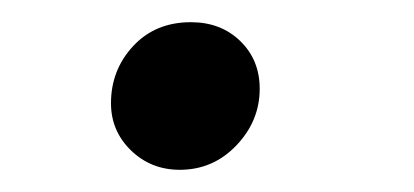

<svg xmlns="http://www.w3.org/2000/svg" viewBox="-20 -383 373 173"><path d="M142 -230Q116 -230 98 -247.5Q80 -265 80 -290Q80 -320 100 -341.5Q120 -363 152 -363Q179 -363 196.5 -346Q214 -329 214 -303Q214 -274 193 -252Q172 -230 142 -230Z"/></svg>

Font: Lemonada Light
Style: Regular
Weight: 300
Designer: Mohamed Gaber (Arabic), Eduardo Tunni (Latin)
Foundry: Kief Type Foundry
Version: Version 4.004